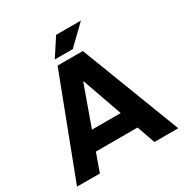

<svg xmlns="http://www.w3.org/2000/svg" viewBox="-195 -1020 1126 1173"><g transform="rotate(-30 368.0 -433.5)"><path d="M11 0 278 -700H456L725 0H557L368 -537H365L172 0ZM196 -128V-256H536V-128ZM282 -741 364 -867H539L409 -741Z"/></g></svg>

Font: REM Medium SemiBold
Style: Regular
Weight: 600
Version: Version 1.005;gftools[0.9.28]